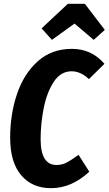

<svg xmlns="http://www.w3.org/2000/svg" viewBox="-20 -965 567 1002"><path d="M525 -632 444 -552Q401 -593 354 -593Q297 -593 261 -538.5Q225 -484 208.5 -402.5Q192 -321 192 -238Q192 -104 275 -104Q304 -104 328.5 -117Q353 -130 390 -157L446 -69Q354 17 246 17Q148 17 90.5 -50.5Q33 -118 33 -247Q33 -369 69 -475Q105 -581 177.5 -645.5Q250 -710 355 -710Q458 -710 525 -632ZM251 -757 197 -817 334 -945H423L527 -809L469 -757L369 -842Z"/></svg>

Font: Fira Sans Extra Condensed
Style: Bold Italic
Weight: 700
Width: 3
Italic angle: -8°
Designer: Carrois Corporate & Edenspiekermann AG
Foundry: Carrois Corporate GbR & Edenspiekermann AG
Version: Version 4.203